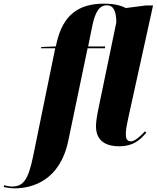

<svg xmlns="http://www.w3.org/2000/svg" viewBox="-162 -790 857 1050"><path d="M-83 240C16 240 167 197 212 -23L317 -526H412L413 -536H320L342 -645C359 -728 382 -761 423 -761C462 -761 474 -722 474 -667L378 -204C365 -142 363 -117 363 -99C363 -26 409 10 490 10C566 10 604 -24 638 -64L631 -72C604 -43 575 -17 553 -17C533 -17 526 -33 526 -54C526 -80 530 -101 539 -143L675 -760H634L526 -746C499 -760 464 -770 406 -770C264 -770 184 -704 150 -565L143 -536L64 -533L62 -526H140L19 65C-8 198 -37 230 -97 230C-111 230 -129 226 -139 223L-142 232C-130 236 -102 240 -83 240Z"/></svg>

Font: Noto Serif Display Condensed Black
Style: Italic
Weight: 900
Width: 3
Italic angle: -12°
Designer: Monotype Design Team
Foundry: Monotype Imaging Inc.
Version: Version 2.009